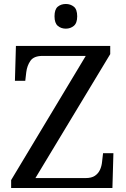

<svg xmlns="http://www.w3.org/2000/svg" viewBox="-20 -945 632 965"><path d="M36 0V-40L411 -664H194Q150 -664 133 -639.5Q116 -615 112 -582L107 -539H55L60 -714H534V-673L158 -50H410Q440 -50 457 -61.5Q474 -73 482.5 -91.5Q491 -110 493 -132L498 -175H550L545 0ZM311 -801Q287 -801 270.5 -815Q254 -829 254 -863Q254 -898 270.5 -911.5Q287 -925 311 -925Q334 -925 351 -911.5Q368 -898 368 -863Q368 -829 351 -815Q334 -801 311 -801Z"/></svg>

Font: Noto Serif Armenian
Style: Regular
Weight: 400
Designer: Monotype Design Team
Foundry: Monotype Imaging Inc.
Version: Version 2.007